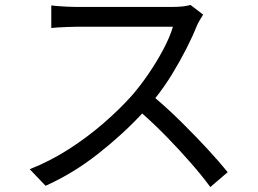

<svg xmlns="http://www.w3.org/2000/svg" viewBox="-20 -728 1040 775"><path d="M800 -669Q796 -663 788 -649.5Q780 -636 775 -625Q758 -582 732 -531Q706 -480 674.5 -428.5Q643 -377 607 -332Q660 -287 715 -232.5Q770 -178 818.5 -125.5Q867 -73 899 -33L829 27Q796 -18 751 -69.5Q706 -121 655.5 -173Q605 -225 554 -270Q474 -184 374.5 -106Q275 -28 164 22L100 -45Q181 -77 255.5 -124.5Q330 -172 395.5 -228.5Q461 -285 512 -342Q546 -381 579.5 -430Q613 -479 639.5 -529Q666 -579 678 -620Q669 -620 639.5 -620Q610 -620 569 -620Q528 -620 483 -620Q438 -620 396.5 -620Q355 -620 326 -620Q297 -620 288 -620Q271 -620 249.5 -619Q228 -618 210.5 -617Q193 -616 187 -615V-706Q194 -705 212.5 -703.5Q231 -702 252 -701Q273 -700 288 -700Q298 -700 327.5 -700Q357 -700 397.5 -700Q438 -700 482 -700Q526 -700 566.5 -700Q607 -700 636 -700Q665 -700 674 -700Q723 -700 749 -708Z"/></svg>

Font: Go Noto Kurrent-Regular
Style: Regular
Weight: 400
Designer: Monotype Design Team
Foundry: Monotype Imaging Inc.
Version: Version 2.012; ttfautohint (v1.8.4.7-5d5b)